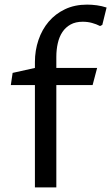

<svg xmlns="http://www.w3.org/2000/svg" viewBox="-20 -812 482 832"><path d="M131.3 -443.4H26.9L34.7 -496.1L131.3 -517.6V-543Q131.3 -593.3 146.7 -638.7Q162.1 -684.1 190.9 -718Q219.7 -752 261.7 -772Q303.7 -792 357.4 -792Q377.4 -792 399.4 -789.1Q421.4 -786.1 441.9 -779.3L423.3 -704.1L413.6 -699.2Q397.5 -707.5 378.7 -712.6Q359.9 -717.8 338.4 -717.8Q307.6 -717.8 285.9 -705.8Q264.2 -693.8 250.5 -673.3Q236.8 -652.8 230.5 -625Q224.1 -597.2 224.1 -565.4V-517.6H400.9L381.3 -443.4H224.1V0H131.3Z"/></svg>

Font: Proza Libre
Style: Regular
Weight: 400
Designer: Jasper de Waard
Foundry: Jasper de Waard
Version: Version 1.000; ttfautohint (v1.4.1.8-43bc)